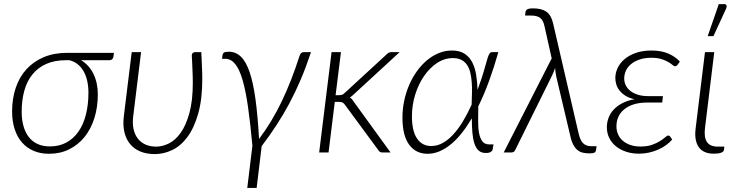

<svg xmlns="http://www.w3.org/2000/svg" viewBox="-20 -756 3646 952"><path d="M382 -457.5Q422 -433.5 443.5 -389.2Q465 -345 465 -288Q465 -224.5 448 -170.5Q431 -116.5 399.5 -77.2Q368 -38 323.2 -15.8Q278.5 6.5 223 6.5Q180.5 6.5 146.8 -8Q113 -22.5 89.2 -49.5Q65.5 -76.5 52.8 -115.5Q40 -154.5 40 -203.5Q40 -267 58 -320.5Q76 -374 111 -412.5Q146 -451 196.8 -472.5Q247.5 -494 313 -494H545L542.5 -475.5Q541.5 -468 536.5 -462.8Q531.5 -457.5 520 -457.5ZM418.5 -297Q418.5 -327.5 412.5 -354.5Q406.5 -381.5 394.5 -402.5Q382.5 -423.5 364.8 -437.8Q347 -452 323.5 -457.5H308Q250.5 -457.5 208.8 -438.8Q167 -420 140 -386Q113 -352 100.2 -305Q87.5 -258 87.5 -202Q87.5 -161.5 96.8 -129.5Q106 -97.5 123.8 -75.2Q141.5 -53 167.5 -41.5Q193.5 -30 227 -30Q273.5 -30 309 -49.2Q344.5 -68.5 369 -103.5Q393.5 -138.5 406 -187.8Q418.5 -237 418.5 -297Z M679.5 -497.5 640.5 -179.5Q636 -144 642.2 -116Q648.5 -88 663.5 -68.8Q678.5 -49.5 701.5 -39.2Q724.5 -29 754.5 -29Q785.5 -29 817.8 -45Q850 -61 876.2 -98Q902.5 -135 919.2 -195.8Q936 -256.5 936 -346Q936 -359.5 935.5 -376.5Q935 -393.5 934.2 -411.5Q933.5 -429.5 932.8 -447.2Q932 -465 931 -480Q931 -489.5 936.2 -493.5Q941.5 -497.5 946.5 -497.5H978Q979 -481.5 979.8 -463.8Q980.5 -446 981.2 -428.5Q982 -411 982.5 -394.8Q983 -378.5 983 -365.5Q983 -264 962.8 -192.8Q942.5 -121.5 909.5 -77Q876.5 -32.5 834.2 -12.2Q792 8 748 8Q707 8 676 -4.8Q645 -17.5 625 -41.8Q605 -66 596.8 -100.8Q588.5 -135.5 594 -179.5L633 -497.5Z M1206 176 1231.5 -33.5Q1221.5 -143 1210 -224Q1198.5 -305 1183 -358.5Q1167.5 -412 1146.5 -438.2Q1125.5 -464.5 1097 -464.5H1081L1083 -481.5Q1084 -490 1089.8 -494.8Q1095.5 -499.5 1114.5 -499.5Q1149 -499.5 1174.5 -475Q1200 -450.5 1217.8 -398.2Q1235.5 -346 1246.8 -264Q1258 -182 1264.5 -67Q1329 -153 1377.5 -254.5Q1426 -356 1464.5 -477Q1468.5 -489 1473.5 -493.2Q1478.5 -497.5 1486 -497.5H1522Q1497.5 -423.5 1470.8 -360.8Q1444 -298 1414 -242Q1384 -186 1350.2 -134.5Q1316.5 -83 1277.5 -31.5L1252.5 176Z M1562.5 0ZM1670.5 -497.5 1644 -284H1662Q1668 -284 1674.5 -285.5Q1681 -287 1689.5 -295.5L1895.5 -485Q1901 -491 1906.8 -494.2Q1912.5 -497.5 1921 -497.5H1961.5L1735 -289Q1724 -278 1714.5 -272.5Q1721.5 -268.5 1726 -263.2Q1730.5 -258 1734.5 -251L1916.5 0H1877Q1870 0 1865 -2.2Q1860 -4.5 1856 -11.5L1691 -235.5Q1684.5 -245 1677.8 -248Q1671 -251 1657.5 -251H1640L1609 0H1562.5L1624 -497.5Z M2422.5 -14.5Q2421.5 -8.5 2413.8 -3Q2406 2.5 2388.5 2.5Q2366 2.5 2352.5 -10.2Q2339 -23 2331.8 -46Q2324.5 -69 2322 -100.5Q2319.5 -132 2319.5 -169.5Q2295.5 -129 2269.8 -96.5Q2244 -64 2216.5 -41.2Q2189 -18.5 2159.8 -6Q2130.5 6.5 2100 6.5Q2042 6.5 2008.8 -38.5Q1975.5 -83.5 1975.5 -173Q1975.5 -215.5 1984.2 -256.8Q1993 -298 2009 -335Q2025 -372 2047.5 -403.2Q2070 -434.5 2097.2 -457.2Q2124.5 -480 2155.8 -492.8Q2187 -505.5 2221 -505.5Q2259.5 -505.5 2283.8 -489.5Q2308 -473.5 2321.8 -446.5Q2335.5 -419.5 2341 -384.2Q2346.5 -349 2348 -310.5Q2359 -340.5 2369 -371Q2379 -401.5 2387.5 -433Q2393.5 -454.5 2397.5 -467.5Q2401.5 -480.5 2405.2 -487Q2409 -493.5 2412.2 -495.5Q2415.5 -497.5 2420 -497.5H2451Q2430 -423 2405.2 -355.2Q2380.5 -287.5 2351.5 -228.5Q2351 -191 2350.8 -157Q2350.5 -123 2355.2 -97Q2360 -71 2371.5 -55.5Q2383 -40 2405.5 -40H2427ZM2118.5 -32Q2148.5 -32 2176 -47.5Q2203.5 -63 2228.5 -90.5Q2253.5 -118 2276 -155.5Q2298.5 -193 2318.5 -237Q2319.5 -266 2320.2 -294.5Q2321 -323 2319 -348.5Q2317 -374 2311.8 -396Q2306.5 -418 2295.8 -434Q2285 -450 2267.8 -459Q2250.5 -468 2225.5 -468Q2184 -468 2147.2 -443.8Q2110.5 -419.5 2082.8 -379.2Q2055 -339 2038.8 -287Q2022.5 -235 2022.5 -179.5Q2022.5 -106.5 2047.8 -69.2Q2073 -32 2118.5 -32Z M2715.5 -466.5 2680.5 -623Q2677.5 -637.5 2672.8 -648.2Q2668 -659 2660 -665.8Q2652 -672.5 2640.2 -675.8Q2628.5 -679 2610.5 -679H2583.5L2585.5 -696.5Q2586 -703.5 2593.5 -709Q2601 -714.5 2624 -714.5Q2665 -714.5 2688.8 -698.2Q2712.5 -682 2722 -642L2849 -94Q2857 -59.5 2871.8 -45.2Q2886.5 -31 2912.5 -31H2938L2935.5 -13Q2934.5 -3 2927.2 0.8Q2920 4.5 2903 4.5Q2884 4.5 2868.8 0.8Q2853.5 -3 2841.5 -13.5Q2829.5 -24 2820.2 -43.2Q2811 -62.5 2805 -93.5L2738 -377Q2735.5 -390 2734.2 -400.2Q2733 -410.5 2732.5 -419.5Q2729.5 -411 2726 -401.8Q2722.5 -392.5 2717.5 -382L2534.5 -12Q2532 -6.5 2527.5 -3.2Q2523 0 2513.5 0H2477.5Z M3339 -434Q3335.5 -430 3333 -428.8Q3330.5 -427.5 3326.5 -427.5Q3322 -427.5 3314.5 -434Q3307 -440.5 3293.5 -448.5Q3280 -456.5 3259.8 -463Q3239.5 -469.5 3210 -469.5Q3176 -469.5 3150.8 -460.8Q3125.5 -452 3108.5 -437.8Q3091.5 -423.5 3083.2 -404.8Q3075 -386 3075 -366.5Q3075 -348.5 3083 -332.5Q3091 -316.5 3106.2 -304.8Q3121.5 -293 3143.2 -286.2Q3165 -279.5 3192.5 -279.5H3267L3263.5 -247.5H3188.5Q3151.5 -247.5 3123.2 -238.8Q3095 -230 3075.8 -214.5Q3056.5 -199 3046.5 -177.5Q3036.5 -156 3036.5 -130Q3036.5 -108 3044.8 -89.5Q3053 -71 3068.5 -57.8Q3084 -44.5 3106 -37Q3128 -29.5 3155.5 -29.5Q3189.5 -29.5 3213.2 -38Q3237 -46.5 3253 -56.8Q3269 -67 3278.5 -75.5Q3288 -84 3293.5 -84Q3299 -84 3302.5 -79.5L3313 -64Q3300 -49 3282 -36Q3264 -23 3242.5 -13.8Q3221 -4.5 3197.2 0.8Q3173.5 6 3148.5 6Q3113.5 6 3084.2 -3.8Q3055 -13.5 3033.8 -30.8Q3012.5 -48 3000.8 -72Q2989 -96 2989 -125Q2989 -149.5 2997.5 -172Q3006 -194.5 3023 -212.8Q3040 -231 3065.8 -244.5Q3091.5 -258 3126 -264Q3099 -270 3081 -281.5Q3063 -293 3051.8 -307.2Q3040.5 -321.5 3035.8 -337.5Q3031 -353.5 3031 -369Q3031 -394.5 3042.5 -419Q3054 -443.5 3076.8 -462.8Q3099.5 -482 3133 -493.8Q3166.5 -505.5 3211 -505.5Q3259.5 -505.5 3294.2 -490.2Q3329 -475 3351 -450.5Z M3422 0ZM3475.5 -497.5H3521.5L3475.5 -120.5Q3470 -75.5 3485.2 -52.2Q3500.5 -29 3539.5 -29H3571.5L3570 -14Q3567.5 6 3519.5 6Q3467 6 3444.5 -26.8Q3422 -59.5 3429 -118ZM3489 -577 3544 -735.5H3572Q3580 -735.5 3582.2 -729.2Q3584.5 -723 3580.5 -713.5L3517.5 -577Z"/></svg>

Font: Lato Light
Style: Italic
Weight: 300
Italic angle: -7°
Designer: Lukasz Dziedzic
Foundry: tyPoland Lukasz Dziedzic
Version: Version 2.007; 2014-02-27